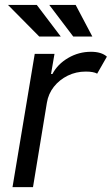

<svg xmlns="http://www.w3.org/2000/svg" viewBox="-20 -766 458 786"><path d="M31.2 0 122.2 -545.5H203.1L188.9 -463.1H194.6Q215.9 -503.6 259.1 -528.8Q302.2 -554 352.3 -554Q395.6 -554 417.6 -534.1L377.8 -464.5Q362.9 -473 331 -473Q291.2 -473 257.3 -456.3Q223.4 -439.6 200.6 -410.9Q177.9 -382.1 171.9 -345.2L115.1 0ZM228.7 -616.5H140.6L12.8 -745.7H130.7ZM358 -616.5H279.8L181.8 -745.7H289.8Z"/></svg>

Font: Inter UI
Style: Italic
Weight: 400
Italic angle: -9.39999°
Designer: Rasmus Andersson
Foundry: rsms
Version: 3.2;8d6f07862